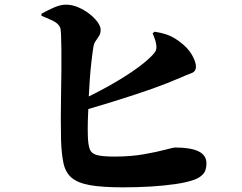

<svg xmlns="http://www.w3.org/2000/svg" viewBox="-20 -784 1040 824"><path d="M508 20Q418 20 365.5 10.5Q313 1 287 -21.5Q261 -44 252.5 -83.5Q244 -123 242 -182Q241 -225 241 -275.5Q241 -326 242 -378.5Q243 -431 243.5 -480Q244 -529 243.5 -569Q243 -609 242 -635.5Q241 -662 237 -668Q230 -683 208.5 -694Q187 -705 158 -716V-725Q177 -736 207.5 -750Q238 -764 263 -764Q289 -764 315 -753Q341 -742 363 -725Q385 -708 398.5 -689.5Q412 -671 412 -656Q412 -641 405.5 -630.5Q399 -620 391.5 -609.5Q384 -599 381 -584Q377 -559 372.5 -520.5Q368 -482 365 -438Q363 -404 361 -370Q398 -388 436 -409Q498 -443 550 -478.5Q602 -514 634 -547Q645 -558 649 -568Q653 -578 650 -595Q648 -609 642.5 -622Q637 -635 635 -641L643 -648Q675 -643 698.5 -634.5Q722 -626 747 -608Q786 -580 803.5 -549Q821 -518 821 -498Q821 -477 801.5 -470Q782 -463 753 -450Q700 -427 635.5 -404Q571 -381 494 -357Q431 -337 359 -316Q358 -290 357 -267Q356 -228 357 -201Q358 -164 365 -144.5Q372 -125 396 -118.5Q420 -112 471 -112Q541 -112 597.5 -122Q654 -132 689.5 -141.5Q725 -151 731 -151Q798 -151 832 -134.5Q866 -118 866 -83Q866 -51 850 -35Q834 -19 809 -11Q780 -1 732.5 6Q685 13 627.5 16.5Q570 20 508 20Z"/></svg>

Font: Noto Serif HK ExtraLight Black
Style: Regular
Weight: 900
Version: Version 2.002-H1;hotconv 1.1.0;makeotfexe 2.6.0